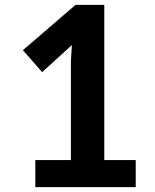

<svg xmlns="http://www.w3.org/2000/svg" viewBox="-20 -768 636 788"><path d="M290 -748 74 -562 153 -472 275 -583 271 -518V-111H125V0H537V-111H408V-748Z"/></svg>

Font: Spoqa Han Sans Neo Bold
Style: Bold
Weight: 700
Designer: [Spoqa Han Sans Neo] Dong-huui Kim  Younghwa Kang  Yujin Lee  [Noto Sans] Ryoko NISHIZUKA  (kana & ideographs); Paul D. 
Foundry: Spoqa (http://www.spoqa-han-sans.com)
Version: Version 1.000